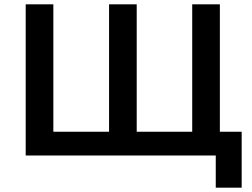

<svg xmlns="http://www.w3.org/2000/svg" viewBox="-20 -720 1166 889"><path d="M998 -700V0H99V-700H227V-110H485V-700H613V-110H870V-700ZM1099 -110V149H979V0H867V-110Z"/></svg>

Font: APTA Sans SemiBold
Style: Bold
Weight: 600
Version: Version 7.200